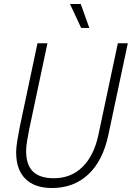

<svg xmlns="http://www.w3.org/2000/svg" viewBox="-20 -927 661 963"><path d="M241 16Q153 16 107 -30.5Q61 -77 61 -163Q61 -185 66 -217Q71 -249 78 -285L168 -710H218L127 -281Q121 -251 116 -221Q111 -191 111 -170Q111 -100 145.5 -66.5Q180 -33 250 -33Q336 -33 393.5 -89.5Q451 -146 473 -248L571 -710H621L523 -248Q495 -119 422 -51.5Q349 16 241 16ZM387 -787 331 -907H385L428 -787Z"/></svg>

Font: Geist Mono ExtraLight
Style: Italic
Weight: 200
Italic angle: -12°
Monospace: yes
Designer: Basement.studio, Andrés Briganti, Mateo Zaragoza
Foundry: Basement.studio, Vercel, Andrés Briganti, Guido Ferreyra, Mateo Zaragoza
Version: Version 1.500; ttfautohint (v1.8.4.7-5d5b)